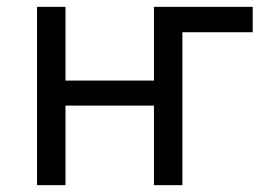

<svg xmlns="http://www.w3.org/2000/svg" viewBox="-20 -540 790 560"><path d="M88 0V-520H171V-305H429V-520H717V-446H512V0H429V-232H171V0Z"/></svg>

Font: Zed Sans Extended
Style: Regular
Weight: 400
Width: 7
Designer: Belleve Invis
Foundry: Belleve Invis
Version: Version 1.0.0; ttfautohint (v1.8.4)